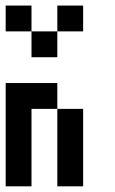

<svg xmlns="http://www.w3.org/2000/svg" viewBox="-20 -656 404 676"><path d="M0 -90.9H90.9V0H0ZM0 -181.8H90.9V-90.9H0ZM0 -272.7H90.9V-181.8H0ZM0 -363.6H90.9V-272.7H0ZM90.9 -363.6H181.8V-272.7H90.9ZM181.8 -272.7H272.7V-181.8H181.8ZM181.8 -181.8H272.7V-90.9H181.8ZM181.8 -90.9H272.7V0H181.8ZM0 -636.4H90.9V-545.5H0ZM90.9 -545.5H181.8V-454.5H90.9ZM181.8 -636.4H272.7V-545.5H181.8Z"/></svg>

Font: Micro 5
Style: Regular
Weight: 400
Designer: Sarah Cadigan-Fried
Version: Version 1.000; ttfautohint (v1.8.4.7-5d5b)